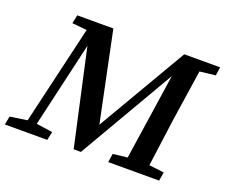

<svg xmlns="http://www.w3.org/2000/svg" viewBox="-121 -831 1173 1000"><g transform="rotate(20 465.0 -331.5)"><path d="M-11 0H224L234 -47L144 -60L253 -532L370 -1H410L720 -534L649 -57L569 -48L562 0H844L852 -48L769 -58C780 -142 792 -227 803 -312L847 -606L934 -616L941 -663H742L452 -167L349 -663H149L139 -616L221 -608L93 -61L-2 -47Z"/></g></svg>

Font: Source Serif Pro Semibold
Style: Italic
Weight: 600
Italic angle: -12°
Designer: Frank Grießhammer
Foundry: Adobe Systems Incorporated
Version: Version 3.001;hotconv 1.0.111;makeotfexe 2.5.65597